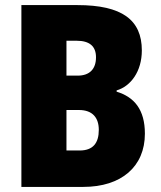

<svg xmlns="http://www.w3.org/2000/svg" viewBox="-20 -734 633 754"><path d="M284 -714H64V0H307C457 0 549 -80 549 -209C549 -304 507 -353 438 -374V-379C493 -395 537 -453 537 -536C537 -656 459 -714 284 -714ZM285 -437H241V-574H281C332 -574 357 -552 357 -509C357 -464 333 -437 285 -437ZM241 -302H290C344 -302 368 -271 368 -224C368 -172 345 -143 293 -143H241Z"/></svg>

Font: Noto Sans Hebrew Condensed Black
Style: Regular
Weight: 900
Width: 3
Designer: Monotype Design Team
Foundry: Monotype Imaging Inc.
Version: Version 2.004